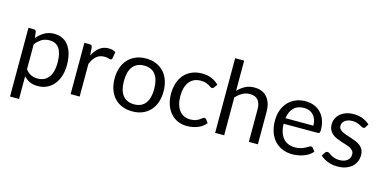

<svg xmlns="http://www.w3.org/2000/svg" viewBox="-83 -1197 3657 1830"><g transform="rotate(15 1746.0 -282.0)"><path d="M73 171.5V-506.5H126Q145 -506.5 150 -488L157.5 -428Q190 -467.5 231.8 -491.5Q273.5 -515.5 328 -515.5Q371.5 -515.5 407 -498.8Q442.5 -482 467.5 -449.2Q492.5 -416.5 506 -368Q519.5 -319.5 519.5 -256.5Q519.5 -200.5 504.5 -152.2Q489.5 -104 461.5 -68.8Q433.5 -33.5 392.8 -13.2Q352 7 301 7Q254 7 220.8 -8.5Q187.5 -24 162 -52.5V171.5ZM298.5 -443.5Q255 -443.5 222.2 -423.5Q189.5 -403.5 162 -367V-122Q186.5 -89 215.8 -75.5Q245 -62 281 -62Q351.5 -62 389.5 -112.5Q427.5 -163 427.5 -256.5Q427.5 -306 418.8 -341.5Q410 -377 393.5 -399.8Q377 -422.5 353 -433Q329 -443.5 298.5 -443.5Z M625 0V-506.5H676Q690.5 -506.5 696 -501Q701.5 -495.5 703.5 -482L709.5 -403Q735.5 -456 773.8 -485.8Q812 -515.5 863.5 -515.5Q884.5 -515.5 901.5 -510.8Q918.5 -506 933 -497.5L921.5 -431Q918 -418.5 906 -418.5Q899 -418.5 884.5 -423.2Q870 -428 844 -428Q797.5 -428 766.2 -401Q735 -374 714 -322.5V0Z M1233 -514.5Q1288.5 -514.5 1333.2 -496Q1378 -477.5 1409.2 -443.5Q1440.5 -409.5 1457.2 -361.2Q1474 -313 1474 -253.5Q1474 -193.5 1457.2 -145.5Q1440.5 -97.5 1409.2 -63.5Q1378 -29.5 1333.2 -11.2Q1288.5 7 1233 7Q1177.5 7 1132.8 -11.2Q1088 -29.5 1056.5 -63.5Q1025 -97.5 1008 -145.5Q991 -193.5 991 -253.5Q991 -313 1008 -361.2Q1025 -409.5 1056.5 -443.5Q1088 -477.5 1132.8 -496Q1177.5 -514.5 1233 -514.5ZM1233 -62.5Q1308 -62.5 1345 -112.8Q1382 -163 1382 -253Q1382 -343.5 1345 -394Q1308 -444.5 1233 -444.5Q1195 -444.5 1167 -431.5Q1139 -418.5 1120.2 -394Q1101.5 -369.5 1092.2 -333.8Q1083 -298 1083 -253Q1083 -208 1092.2 -172.5Q1101.5 -137 1120.2 -112.8Q1139 -88.5 1167 -75.5Q1195 -62.5 1233 -62.5Z M1929.5 -416.5Q1925.5 -411 1921.5 -408Q1917.5 -405 1910 -405Q1902.5 -405 1893.8 -411.2Q1885 -417.5 1871.5 -425Q1858 -432.5 1838.8 -438.8Q1819.5 -445 1791.5 -445Q1754.5 -445 1726 -431.8Q1697.5 -418.5 1678.2 -393.5Q1659 -368.5 1649.2 -333Q1639.5 -297.5 1639.5 -253.5Q1639.5 -207.5 1650 -171.8Q1660.5 -136 1679.5 -111.8Q1698.5 -87.5 1725.8 -74.8Q1753 -62 1787 -62Q1819.5 -62 1840.5 -69.8Q1861.5 -77.5 1875.5 -87Q1889.5 -96.5 1898.5 -104.2Q1907.5 -112 1916.5 -112Q1928 -112 1933.5 -103.5L1958.5 -71Q1925.5 -30.5 1876 -11.8Q1826.5 7 1771.5 7Q1724 7 1683.2 -10.5Q1642.5 -28 1612.5 -61.2Q1582.5 -94.5 1565.2 -143Q1548 -191.5 1548 -253.5Q1548 -310 1563.8 -358Q1579.5 -406 1609.8 -440.8Q1640 -475.5 1684.5 -495Q1729 -514.5 1786.5 -514.5Q1839.5 -514.5 1880.5 -497.2Q1921.5 -480 1953 -448.5Z M2051 0V-736.5H2140V-438.5Q2172.5 -473 2212 -493.8Q2251.5 -514.5 2303 -514.5Q2344.5 -514.5 2376.2 -500.8Q2408 -487 2429.2 -461.8Q2450.5 -436.5 2461.5 -401Q2472.5 -365.5 2472.5 -322.5V0H2383.5V-322.5Q2383.5 -380 2357.2 -411.8Q2331 -443.5 2277 -443.5Q2237.5 -443.5 2203.2 -424.5Q2169 -405.5 2140 -373V0Z M2807.5 -514.5Q2853 -514.5 2891.5 -499.2Q2930 -484 2958 -455.2Q2986 -426.5 3001.8 -384.2Q3017.5 -342 3017.5 -288Q3017.5 -267 3013 -260Q3008.5 -253 2996 -253H2659Q2660 -205 2672 -169.5Q2684 -134 2705 -110.2Q2726 -86.5 2755 -74.8Q2784 -63 2820 -63Q2853.5 -63 2877.8 -70.8Q2902 -78.5 2919.5 -87.5Q2937 -96.5 2948.8 -104.2Q2960.5 -112 2969 -112Q2980 -112 2986 -103.5L3011 -71Q2994.5 -51 2971.5 -36.2Q2948.5 -21.5 2922.2 -12Q2896 -2.5 2868 2.2Q2840 7 2812.5 7Q2760 7 2715.8 -10.8Q2671.5 -28.5 2639.2 -62.8Q2607 -97 2589 -147.5Q2571 -198 2571 -263.5Q2571 -316.5 2587.2 -362.5Q2603.5 -408.5 2634 -442.2Q2664.5 -476 2708.5 -495.2Q2752.5 -514.5 2807.5 -514.5ZM2809.5 -449Q2745 -449 2708 -411.8Q2671 -374.5 2662 -308.5H2937.5Q2937.5 -339.5 2929 -365.2Q2920.5 -391 2904 -409.8Q2887.5 -428.5 2863.8 -438.8Q2840 -449 2809.5 -449Z M3421 -423Q3415 -412 3402.5 -412Q3395 -412 3385.5 -417.5Q3376 -423 3362.2 -429.8Q3348.5 -436.5 3329.5 -442.2Q3310.5 -448 3284.5 -448Q3262 -448 3244 -442.2Q3226 -436.5 3213.2 -426.5Q3200.5 -416.5 3193.8 -403.2Q3187 -390 3187 -374.5Q3187 -355 3198.2 -342Q3209.5 -329 3228 -319.5Q3246.5 -310 3270 -302.8Q3293.5 -295.5 3318.2 -287.2Q3343 -279 3366.5 -269Q3390 -259 3408.5 -244Q3427 -229 3438.2 -207.2Q3449.5 -185.5 3449.5 -155Q3449.5 -120 3437 -90.2Q3424.5 -60.5 3400 -38.8Q3375.5 -17 3340 -4.5Q3304.5 8 3258 8Q3205 8 3162 -9.2Q3119 -26.5 3089 -53.5L3110 -87.5Q3114 -94 3119.5 -97.5Q3125 -101 3134 -101Q3143 -101 3153 -94Q3163 -87 3177.2 -78.5Q3191.5 -70 3211.8 -63Q3232 -56 3262.5 -56Q3288.5 -56 3308 -62.8Q3327.5 -69.5 3340.5 -81Q3353.5 -92.5 3359.8 -107.5Q3366 -122.5 3366 -139.5Q3366 -160.5 3354.8 -174.2Q3343.5 -188 3325 -197.8Q3306.5 -207.5 3282.8 -214.8Q3259 -222 3234.2 -230Q3209.5 -238 3185.8 -248.2Q3162 -258.5 3143.5 -274Q3125 -289.5 3113.8 -312.2Q3102.5 -335 3102.5 -367.5Q3102.5 -396.5 3114.5 -423.2Q3126.5 -450 3149.5 -470.2Q3172.5 -490.5 3206 -502.5Q3239.5 -514.5 3282.5 -514.5Q3332.5 -514.5 3372.2 -498.8Q3412 -483 3441 -455.5Z"/></g></svg>

Font: LatoHex
Style: Regular
Weight: 400
Designer: Lukasz Dziedzic
Foundry: tyPoland Lukasz Dziedzic
Version: Version 1.104; Western+Polish opensource